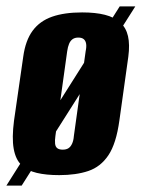

<svg xmlns="http://www.w3.org/2000/svg" viewBox="-32 -542 445 603"><path d="M-12 41 344 -522H393L36 41ZM154 8Q113 8 83.5 1Q54 -6 35.5 -23.5Q17 -41 11 -75Q5 -109 12 -163L41 -364Q48 -415 70.5 -445.5Q93 -476 131.5 -489.5Q170 -503 226 -503Q268 -503 297.5 -495.5Q327 -488 345.5 -471.5Q364 -455 370 -428.5Q376 -402 371 -364L343 -164Q333 -91 308.5 -54.5Q284 -18 245.5 -5Q207 8 154 8ZM165 -72Q176 -72 183 -76.5Q190 -81 194.5 -91Q199 -101 200 -115L237 -381Q240 -395 238.5 -404.5Q237 -414 231 -419Q225 -424 214 -424Q203 -424 196 -419Q189 -414 185 -404.5Q181 -395 179 -381L142 -115Q140 -101 141 -91Q142 -81 148 -76.5Q154 -72 165 -72Z"/></svg>

Font: Alumni Sans Thin ExtraBold
Style: Italic
Weight: 800
Italic angle: -8°
Version: Version 1.016